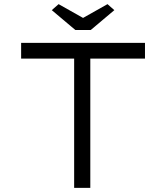

<svg xmlns="http://www.w3.org/2000/svg" viewBox="-20 -907 801 927"><path d="M338 0V-624H82V-700H680V-624H416V0ZM344 -762 230 -858 263 -887 396 -812H366L499 -887L532 -858L418 -762Z"/></svg>

Font: Lexend Tera Light
Style: Regular
Weight: 300
Designer: Bonnie Shaver-Troup, Thomas Jockin
Foundry: Lexend
Version: Version 1.007